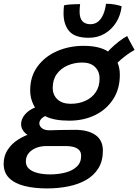

<svg xmlns="http://www.w3.org/2000/svg" viewBox="-84 -778 754 1047"><path d="M293.5 -120Q211.5 -120 165 -143.5Q118.5 -167 99.5 -204.8Q80.5 -242.5 80.5 -284.5Q80.5 -361 120.5 -415.5Q160.5 -470 226.8 -499Q293 -528 372 -528Q473 -528 521.2 -485.2Q569.5 -442.5 569.5 -370Q569.5 -293 533 -236.8Q496.5 -180.5 434.2 -150.2Q372 -120 293.5 -120ZM172.5 249.5Q102.5 249.5 49.2 236Q-4 222.5 -34 193Q-64 163.5 -64 115Q-64 72.5 -42.5 39.2Q-21 6 15 -17Q51 -40 95.5 -52.8Q140 -65.5 186 -67.5Q216.5 -68.5 250.5 -69.2Q284.5 -70 325.5 -70Q396 -70 436.5 -41.8Q477 -13.5 477 43.5Q477 100 452.8 139.2Q428.5 178.5 386.5 202.8Q344.5 227 289.5 238.2Q234.5 249.5 172.5 249.5ZM190.5 173Q233 173 271.5 163.2Q310 153.5 334.2 131.2Q358.5 109 358.5 72Q358.5 51 346.8 39.5Q335 28 316.5 23.2Q298 18.5 277.5 18.5Q251 18.5 222 18.5Q193 18.5 167 18.5Q139 18.5 113.8 28.2Q88.5 38 72.8 56.8Q57 75.5 57 102.5Q57 127 74.2 142.5Q91.5 158 121.8 165.5Q152 173 190.5 173ZM122.5 -22.5Q73.5 -32 52.2 -53.5Q31 -75 31 -99.5Q31 -123 44.2 -143Q57.5 -163 79 -177.2Q100.5 -191.5 123.5 -196.5L188.5 -155.5Q161.5 -148 146 -134.5Q130.5 -121 130.5 -105.5Q130.5 -90.5 144.5 -79Q158.5 -67.5 186 -67.5ZM301.5 -212Q346.5 -212 382.2 -228.5Q418 -245 438.5 -275.8Q459 -306.5 459 -349.5Q459 -388.5 434.2 -412.8Q409.5 -437 364.5 -437Q321.5 -437 284.8 -421Q248 -405 225.8 -374.5Q203.5 -344 203.5 -299.5Q203.5 -260 229.5 -236Q255.5 -212 301.5 -212ZM537.5 -413.5 483.5 -470Q496 -489.5 518 -511.2Q540 -533 564.8 -552Q589.5 -571 609.5 -581.5Q613.5 -573 621 -558.5Q628.5 -544 636.8 -529.5Q645 -515 650 -506Q640 -500.5 624 -490Q608 -479.5 591.2 -466.2Q574.5 -453 560 -439Q545.5 -425 537.5 -413.5ZM579.5 -743.5Q573.5 -693.5 549 -655Q524.5 -616.5 486.2 -594.2Q448 -572 400 -572Q324.5 -572 293.5 -608Q262.5 -644 262.5 -705.5Q262.5 -715.5 263.2 -726.8Q264 -738 265 -748.5Q276.5 -752 292.2 -753.2Q308 -754.5 324.5 -755Q341 -755.5 353 -755.5Q351.5 -745 350.8 -734.8Q350 -724.5 350 -715.5Q350 -678.5 365.5 -662.2Q381 -646 408.5 -646Q433.5 -646 451 -660.2Q468.5 -674.5 479.2 -699.8Q490 -725 494 -757.5Q521 -757.5 544.2 -753Q567.5 -748.5 579.5 -743.5Z"/></svg>

Font: Grandstander Thin Medium
Style: Italic
Weight: 500
Italic angle: -15°
Version: Version 1.200